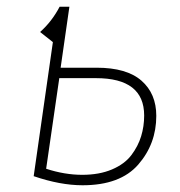

<svg xmlns="http://www.w3.org/2000/svg" viewBox="-20 -540 533 570"><path d="M267 -339Q356 -339 400 -300.5Q444 -262 444 -196Q444 -113 390.5 -51.5Q337 10 225 10Q159 10 80 -17L137 -415L99 -445Q134 -476 157 -520H186L160 -339ZM224 -21Q275 -21 312.5 -37Q350 -53 370 -79.5Q390 -106 399 -135.5Q408 -165 408 -197Q408 -308 265 -308H156L117 -39Q172 -21 224 -21Z"/></svg>

Font: Fira Sans UltraLight
Style: Italic
Weight: 200
Italic angle: -8°
Designer: Carrois Corporate & Edenspiekermann AG
Foundry: Carrois Corporate GbR & Edenspiekermann AG
Version: Version 4.203;PS 004.203;hotconv 1.0.88;makeotf.lib2.5.64775